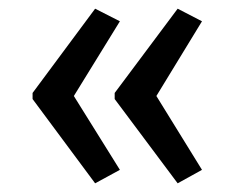

<svg xmlns="http://www.w3.org/2000/svg" viewBox="-20 -485 540 442"><path d="M55 -257V-271L199 -465L256 -436L150 -264L256 -94L199 -63ZM244 -257V-271L389 -465L445 -436L340 -264L445 -94L389 -63Z"/></svg>

Font: Noto Sans Mono UI Cond
Style: Regular
Weight: 400
Width: 3
Monospace: yes
Designer: Monotype Design team
Foundry: Monotype Imaging Inc.
Version: Version 1.000